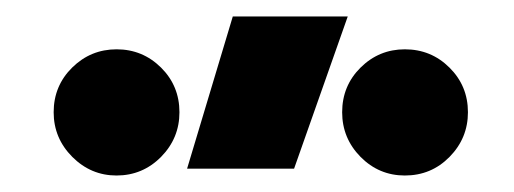

<svg xmlns="http://www.w3.org/2000/svg" viewBox="-20 -815 626 234"><path d="M208 -609.4 263.7 -794.9H403.8L338.4 -609.4ZM122 -601.1Q90.8 -601.1 68.1 -623.8Q45.4 -646.6 45.4 -678.2Q45.4 -710.4 68 -732.7Q90.6 -754.9 122.1 -754.9Q153.8 -754.9 176.3 -732.6Q198.7 -710.3 198.7 -678.2Q198.7 -646.6 176.3 -623.8Q153.8 -601.1 122 -601.1ZM473.4 -601.1Q441.9 -601.1 419.4 -623.8Q397 -646.6 397 -678.2Q397 -710.4 419.5 -732.7Q442 -754.9 473.4 -754.9Q505.4 -754.9 527.8 -732.6Q550.3 -710.3 550.3 -678.2Q550.3 -646.6 527.9 -623.8Q505.6 -601.1 473.4 -601.1Z"/></svg>

Font: Cascadia Mono
Style: Regular
Weight: 400
Monospace: yes
Designer: Aaron Bell
Foundry: Saja Typeworks
Version: Version 2102.003